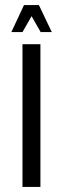

<svg xmlns="http://www.w3.org/2000/svg" viewBox="-20 -740 249 760"><path d="M134 -720 185 -613H141L105 -676L69 -613H25L75 -720ZM69 0V-565H140V0Z"/></svg>

Font: Khand
Style: Regular
Weight: 400
Designer: Devanagari: Sanchit Sawaria, Jyotish Sonowal; Latin: Satya Rajpurohit
Foundry: Indian Type Foundry
Version: Version 1.100;PS 1.0;hotconv 1.0.78;makeotf.lib2.5.61930; tt